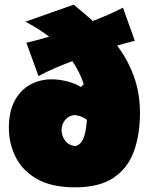

<svg xmlns="http://www.w3.org/2000/svg" viewBox="-20 -787 638 823"><path d="M302 16Q201 16 138.5 -19.8Q76 -55.5 47 -113.8Q18 -172 18 -239Q18 -307.5 42.2 -353.8Q66.5 -400 108.2 -423.5Q150 -447 202 -447Q235 -447 271.5 -437.2Q308 -427.5 326 -414L339 -426Q323 -476.5 290 -525Q255.5 -512 219 -496.5Q182.5 -481 145 -461L93 -604Q119 -609.5 143.2 -616.2Q167.5 -623 190.5 -630Q148.5 -662.5 89 -694L296 -767Q315 -751.5 335.8 -733.8Q356.5 -716 378 -697Q409 -709 441.5 -723Q474 -737 507 -754L558 -612Q538.5 -607.5 519.5 -602.2Q500.5 -597 482 -591.5Q528 -531.5 554 -459.2Q580 -387 580 -303Q580 -208.5 553.2 -136.5Q526.5 -64.5 465.5 -24.2Q404.5 16 302 16ZM244 -229Q244 -204.5 259 -184.2Q274 -164 301 -161Q323 -163.5 335.8 -189.8Q348.5 -216 352.5 -273.5Q336.5 -285 322.5 -289Q308.5 -293 300 -294Q273 -291 258.5 -272Q244 -253 244 -229Z"/></svg>

Font: Commissioner Flair Black
Style: Regular
Weight: 900
Designer: Kostas Bartsokas
Foundry: Kostas Bartsokas
Version: Version 1.000; ttfautohint (v1.8.3)